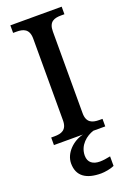

<svg xmlns="http://www.w3.org/2000/svg" viewBox="-177 -775 731 1076"><g transform="rotate(-20 188.0 -237.0)"><path d="M35 0H208C147 14 90 68 90 130C90 206 142 240 230 240C251 240 288 234 309 224V167C285 172 264 175 246 175C206 175 177 157 177 115C177 52 228 13 270 0H341V-45H322C281 -45 247 -56 247 -113V-600C247 -659 280 -669 322 -669H341V-714H35V-669H55C95 -669 130 -659 130 -600V-113C130 -55 95 -45 55 -45H35Z"/></g></svg>

Font: Noto Serif Telugu Medium
Style: Regular
Weight: 500
Designer: Jelle Bosma - Monotype Design Team
Foundry: Monotype Imaging Inc.
Version: Version 2.005